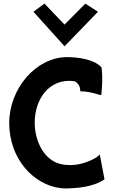

<svg xmlns="http://www.w3.org/2000/svg" viewBox="-20 -1031 636 1062"><path d="M165 -966 337 -775 522 -966 452 -1011 337 -895 226 -1011ZM350 -715C180 -715 31 -541 31 -351C31 -153 165 -8 317 10C338 12 359 12 379 10C485 5 538 -25 558 -39L532 -176C527 -172 521 -167 514 -161C489 -145 442 -124 391 -119C367 -117 344 -118 323 -122C224 -140 172 -251 172 -352C172 -485 254 -600 391 -582C411 -573 424 -555 424 -526C480 -526 529 -505 540 -505C546 -556 548 -608 542 -657C526 -679 468 -715 350 -715Z"/></svg>

Font: Bluebird
Style: Nrw
Weight: 400
Designer: Jasper
Foundry: Cannot Into Space Fonts
Version: Version 0.98